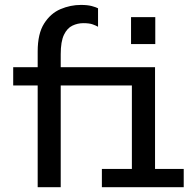

<svg xmlns="http://www.w3.org/2000/svg" viewBox="-20 -780 815 800"><path d="M137 0V-424H35V-500H137V-565.5Q137 -640 164 -682.2Q191 -724.5 232.2 -742Q273.5 -759.5 317 -759.5Q344.5 -759.5 362.2 -754.8Q380 -750 388.5 -745.5V-668.5Q380 -673.5 366 -678.5Q352 -683.5 327 -683.5Q303.5 -683.5 281.8 -673.2Q260 -663 246.5 -635Q233 -607 233 -554V-500H626V-76H745.5V0H404.5V-76H529.5V-424H233V0ZM526 -708.5H627V-596.5H526Z"/></svg>

Font: Trispace SemiCondensed
Style: Regular
Weight: 400
Width: 4
Designer: Tyler Finck
Foundry: Etcetera Type Company
Version: Version 1.210; ttfautohint (v1.8.3)